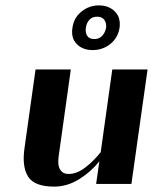

<svg xmlns="http://www.w3.org/2000/svg" viewBox="-20 -683 572 713"><path d="M71 -133 112 -425H243L199 -111Q197 -99 196.5 -85.5Q196 -72 199.5 -61.5Q203 -51 211.5 -44Q220 -37 235 -37Q265 -37 296 -60.5Q327 -84 354 -118L397 -425H528L468 0H337L349 -84Q317 -44 273 -17Q229 10 181 10Q108 10 84.5 -27Q61 -64 71 -133ZM249 -580Q254 -617 282.5 -640Q311 -663 347 -663Q384 -663 406.5 -640.5Q429 -618 424 -580Q418 -542 389.5 -519.5Q361 -497 324 -497Q287 -497 265 -519.5Q243 -542 249 -580ZM330 -538Q349 -538 360 -550.5Q371 -563 374 -580Q376 -597 367.5 -609Q359 -621 341 -621Q322 -621 311.5 -609Q301 -597 299 -580Q296 -563 303.5 -550.5Q311 -538 330 -538Z"/></svg>

Font: Gamine
Style: Bold Italic
Weight: 700
Designer: Tapiwanashe Sebastian Garikayi
Version: Version 1.000